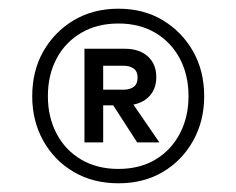

<svg xmlns="http://www.w3.org/2000/svg" viewBox="-20 -732 542 441"><path d="M252 -311Q194 -311 149.5 -337Q105 -363 79.5 -408.5Q54 -454 54 -511Q54 -569 79.5 -614Q105 -659 149.5 -685.5Q194 -712 252 -712Q310 -712 354 -685.5Q398 -659 423.5 -614Q449 -569 449 -511Q449 -454 423.5 -408.5Q398 -363 354 -337Q310 -311 252 -311ZM295 -405 231 -504H278L346 -405ZM252 -344Q301 -344 337 -365.5Q373 -387 393 -425Q413 -463 413 -511Q413 -560 393 -597.5Q373 -635 337 -656.5Q301 -678 252 -678Q203 -678 166.5 -656.5Q130 -635 110 -597.5Q90 -560 90 -511Q90 -463 110 -425Q130 -387 166.5 -365.5Q203 -344 252 -344ZM174 -405V-620H267Q300 -620 319.5 -602.5Q339 -585 339 -555Q339 -525 319.5 -507.5Q300 -490 267 -490H217V-405ZM217 -526H264Q278 -526 287 -532.5Q296 -539 296 -554Q296 -568 287 -574.5Q278 -581 264 -581H217Z"/></svg>

Font: DM Sans 24pt Light
Style: Regular
Weight: 300
Designer: Colophon Foundry, Jonny Pinhorn
Foundry: Colophon Foundry
Version: Version 4.004;gftools[0.9.30]